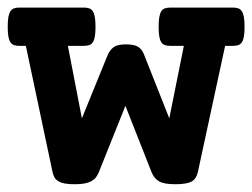

<svg xmlns="http://www.w3.org/2000/svg" viewBox="-30 -471 659 502"><path d="M21 -351.1Q12.7 -351.1 6.8 -353Q1 -355 -2.7 -360.4Q-6.3 -365.7 -8.1 -375.5Q-9.8 -385.3 -9.8 -400.9Q-9.8 -416.5 -8.1 -426.3Q-6.3 -436 -2.7 -441.7Q1 -447.3 6.8 -449.2Q12.7 -451.2 21 -451.2H189Q197.3 -451.2 203.1 -449.2Q209 -447.3 212.6 -441.7Q216.3 -436 218 -426.3Q219.7 -416.5 219.7 -400.9Q219.7 -385.3 218 -375.5Q216.3 -365.7 212.6 -360.4Q209 -355 203.1 -353Q197.3 -351.1 189 -351.1H147.5L184.1 -161.6L251.5 -327.1Q256.8 -339.8 266.8 -347.4Q276.9 -355 298.3 -355Q320.3 -355 330.3 -349.1Q340.3 -343.3 345.7 -330.6L412.6 -161.6L450.7 -351.1H415.5Q407.2 -351.1 401.4 -353Q395.5 -355 391.8 -360.4Q388.2 -365.7 386.5 -375.5Q384.8 -385.3 384.8 -400.9Q384.8 -416.5 386.5 -426.3Q388.2 -436 391.8 -441.7Q395.5 -447.3 401.4 -449.2Q407.2 -451.2 415.5 -451.2H578.6Q586.9 -451.2 592.8 -449.2Q598.6 -447.3 602.3 -441.7Q606 -436 607.7 -426.3Q609.4 -416.5 609.4 -400.9Q609.4 -385.3 607.7 -375.5Q606 -365.7 602.3 -360.4Q598.6 -355 592.8 -353Q586.9 -351.1 578.6 -351.1H558.6L487.3 -21Q483.4 -3.4 470.7 3.7Q458 10.7 428.2 10.7Q398.4 10.7 385.5 2.9Q372.6 -4.9 366.2 -21L297.9 -194.3L228.5 -21Q225.1 -12.7 220.5 -6.8Q215.8 -1 208.5 2.9Q201.2 6.8 190.7 8.8Q180.2 10.7 165.5 10.7Q150.9 10.7 140.6 9Q130.4 7.3 123.5 3.4Q116.7 -0.5 113 -6.3Q109.4 -12.2 107.4 -21L37.6 -351.1Z"/></svg>

Font: Courier Prime
Style: Bold
Weight: 700
Monospace: yes
Designer: Alan Dague-Greene
Foundry: Quote-Unquote Apps
Version: Version 1.202